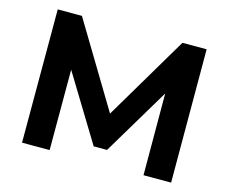

<svg xmlns="http://www.w3.org/2000/svg" viewBox="-99 -837 1160 974"><g transform="rotate(15 481.5 -350.0)"><path d="M235 -422 446 -76H516L727 -429L728 0H873L872 -700H745L483 -258L217 -700H90V0H235Z"/></g></svg>

Font: Montserrat-Alt1
Style: Bold
Weight: 700
Designer: Differentunic
Foundry: Differentunic
Version: Version 7.222